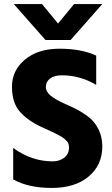

<svg xmlns="http://www.w3.org/2000/svg" viewBox="-20 -918 554 946"><path d="M328 -721H204L48 -898H187L266 -802L345 -898H484ZM484 -196Q484 -105 417 -48.5Q350 8 235 8Q120 8 45 -34V-189Q136 -123 239 -123Q274 -123 297 -141.5Q320 -160 320 -190Q320 -212 309 -223Q298 -234 290.5 -239.5Q283 -245 268.5 -252.5Q254 -260 244 -265Q213 -280 183 -293Q118 -323 78.5 -367Q39 -411 39 -491Q39 -571 103 -624.5Q167 -678 274 -678Q381 -678 454 -644V-500Q373 -547 286 -547Q247 -547 226.5 -531Q206 -515 206 -490Q206 -465 231 -445.5Q256 -426 296.5 -408Q337 -390 357.5 -379.5Q378 -369 404.5 -350.5Q431 -332 446 -312Q484 -262 484 -196Z"/></svg>

Font: Hind Madurai
Style: Bold
Weight: 700
Designer: Jyotish Sonowal
Foundry: Indian Type Foundry
Version: Version 0.702;PS 1.0;hotconv 1.0.81;makeotf.lib2.5.63406